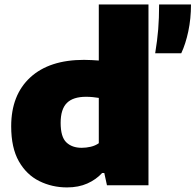

<svg xmlns="http://www.w3.org/2000/svg" viewBox="-20 -828 874 858"><path d="M279.5 9.5Q212.5 9.5 155.5 -18.8Q98.5 -47 64.2 -107.2Q30 -167.5 30 -263.5Q30 -403.5 115.2 -482Q200.5 -560.5 355.5 -560.5Q373 -560.5 389.8 -559.5Q406.5 -558.5 421.5 -557.5V-808H643.5V0H458L446 -55H436.5Q409.5 -25.5 370.2 -8Q331 9.5 279.5 9.5ZM345 -167.5Q365 -167.5 385.5 -172.2Q406 -177 421.5 -188V-390.5Q409.5 -392.5 394.8 -394Q380 -395.5 364.5 -395.5Q306.5 -395.5 278.8 -367.8Q251 -340 251 -279Q251 -216 276.5 -191.8Q302 -167.5 345 -167.5ZM673.5 -590Q683 -648 687 -697.2Q691 -746.5 691 -808H833.5Q833.5 -744.5 821.5 -688Q809.5 -631.5 790 -590Z"/></svg>

Font: Encode Sans SmExp Black
Style: Regular
Weight: 900
Width: 6
Designer: Multiple Designers
Foundry: Impallari Type
Version: Version 3.002; ttfautohint (v1.8.3) -l 8 -r 50 -G 200 -x 14 